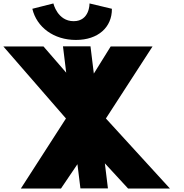

<svg xmlns="http://www.w3.org/2000/svg" viewBox="-60 -1095 1068 1115"><path d="M460 -1075C460 -1075 461.7 -972 367.7 -972C273.7 -972 250 -1075 250 -1075L127.8 -1044C153 -937 252 -863 381 -863C510 -863 591 -937 589.8 -1044ZM927 0 555 -407 825.7 -825H582.7L484.9 -667.7L465.5 -826H305.7L324.5 -673L192.7 -825H-40.3L323 -407L61 0H294L389.7 -141.5L407 -1H566.8L548.9 -146.5L684 0Z"/></svg>

Font: Hussar
Style: BdOpOblOne
Weight: 700
Foundry: Cannot Into Space Fonts
Version: Version 2.00